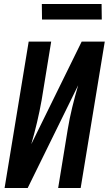

<svg xmlns="http://www.w3.org/2000/svg" viewBox="-20 -944 546 964"><path d="M3 0 124 -735H237L189 -441Q179 -385 166 -330Q153 -275 137 -220L390 -735H506L385 0H272L320 -294Q329 -349 342.5 -404.5Q356 -460 372 -514V-515L119 0ZM491 -846H191L190 -924H490Z"/></svg>

Font: Iosevka
Style: Bold Italic
Weight: 700
Italic angle: -9°
Monospace: yes
Designer: Belleve Invis
Foundry: Belleve Invis
Version: Version 32.5.0; ttfautohint (v1.8.4)